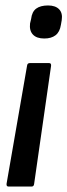

<svg xmlns="http://www.w3.org/2000/svg" viewBox="-20 -521 247 703"><path d="M160 -290Q168 -290 167 -280L105 152Q104 162 96 162H11Q3 162 4 152L79 -280Q80 -290 89 -290ZM156 -501Q183 -501 196.5 -487Q210 -473 206 -447L203 -430Q199 -404 183.5 -392Q168 -380 142 -380Q114 -380 100.5 -394.5Q87 -409 90 -435L94 -452Q97 -478 112.5 -489.5Q128 -501 156 -501Z"/></svg>

Font: Sofia Sans Condensed SemiBold
Style: Italic
Weight: 600
Italic angle: -9°
Version: Version 4.100